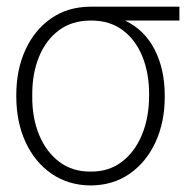

<svg xmlns="http://www.w3.org/2000/svg" viewBox="-20 -550 592 581"><path d="M29.3 -258.3V-262.2Q29.3 -338.9 56.9 -399.2Q84.5 -459.5 134.8 -494.4Q185.1 -529.3 253.4 -529.8H522.9V-487.8H358.4Q417.5 -459.5 448 -399.9Q478.5 -340.3 478.5 -261.2V-256.3Q478.5 -180.7 450.7 -120.1Q422.9 -59.6 372.6 -24.4Q322.3 10.7 254.4 11.2Q187 10.7 136.2 -24.2Q85.4 -59.1 57.4 -119.9Q29.3 -180.7 29.3 -258.3ZM77.6 -262.2V-258.3Q77.1 -192.9 98.6 -141.4Q120.1 -89.8 159.7 -60.1Q199.2 -30.3 254.4 -30.8Q309.1 -30.3 348.6 -60.3Q388.2 -90.3 409.7 -142.6Q431.2 -194.8 431.2 -261.2V-266.1Q431.2 -328.6 410.9 -378.9Q390.6 -429.2 351.6 -458.5Q312.5 -487.8 256.8 -487.8H254.4Q197.8 -487.8 158.2 -458.3Q118.7 -428.7 97.9 -377.7Q77.1 -326.7 77.6 -262.2Z"/></svg>

Font: Inter Display Extra Light
Style: Regular
Weight: 200
Designer: Rasmus Andersson
Foundry: rsms
Version: Version 4.000;git-4fc901f